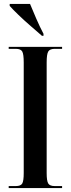

<svg xmlns="http://www.w3.org/2000/svg" viewBox="-20 -951 357 971"><path d="M24 0V-10H60Q85 -10 92.5 -23Q100 -36 100 -76V-635Q100 -677 92.5 -690.5Q85 -704 60 -704H24V-714H294V-704H257Q232 -704 224 -690.5Q216 -677 216 -635V-76Q216 -36 224 -23Q232 -10 257 -10H294V0ZM192 -770Q168 -791 135 -819.5Q102 -848 73 -876Q44 -904 29 -921V-931H132Q146 -897 163.5 -856.5Q181 -816 200 -780V-770Z"/></svg>

Font: Noto Serif Display ExtraCondensed SemiBold
Style: Regular
Weight: 600
Width: 2
Designer: Monotype Design Team
Foundry: Monotype Imaging Inc.
Version: Version 2.009